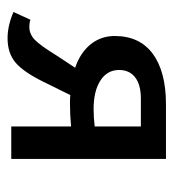

<svg xmlns="http://www.w3.org/2000/svg" viewBox="5 -464 469 520"><g transform="rotate(90 240.0 -204.5)"><path d="M411 -419V0H323V-162Q292 -159 259 -159Q245 -159 238 -160L202 -87Q176 -34 150.5 -12Q125 10 84 10Q50 10 13 -6L34 -52Q41 -49 54 -49Q73 -49 88.5 -64Q104 -79 131 -123L164 -173Q123 -187 100.5 -215Q78 -243 78 -280Q78 -348 126.5 -383.5Q175 -419 263 -419ZM323 -226V-351H247Q210 -351 190 -335.5Q170 -320 170 -292Q170 -260 198.5 -241.5Q227 -223 276 -223Q299 -223 323 -226Z"/></g></svg>

Font: Ysabeau Infant Semibold
Style: Regular
Weight: 600
Designer: Christian Thalmann (Catharsis Fonts)
Version: Version 0.003